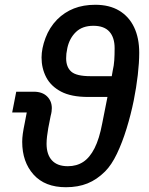

<svg xmlns="http://www.w3.org/2000/svg" viewBox="-20 -772 625 804"><path d="M48 -388H121Q157 -388 177 -368.5Q197 -349 197 -319Q197 -313 196 -305Q195 -297 192 -286L182 -235Q179 -218 177 -201Q175 -184 175 -170Q175 -125 197.5 -100.5Q220 -76 264 -76Q301 -76 328.5 -94Q356 -112 376 -151.5Q396 -191 408 -255L430 -366H349Q278 -366 235.5 -388.5Q193 -411 173.5 -448.5Q154 -486 154 -531Q154 -569 170.5 -613Q187 -657 219 -690Q250 -721 289.5 -736.5Q329 -752 379 -752Q438 -752 479 -727.5Q520 -703 541.5 -658Q563 -613 563 -551Q563 -510 557 -458Q551 -406 540 -351Q528 -292 510 -233.5Q492 -175 469.5 -128Q447 -81 420 -54Q386 -20 346.5 -4Q307 12 256 12Q168 12 120.5 -41Q73 -94 73 -178Q73 -194 75.5 -212Q78 -230 84 -259L92 -301H31ZM257 -528Q257 -491 278.5 -472Q300 -453 359 -453H448L452 -476Q457 -497 458.5 -519.5Q460 -542 460 -570Q460 -615 438 -639.5Q416 -664 371 -664Q325 -664 298 -638Q271 -612 262 -571Q259 -557 258 -547.5Q257 -538 257 -528Z"/></svg>

Font: IBM Plex Sans Medium
Style: Italic
Weight: 500
Italic angle: -11.31°
Designer: Mike Abbink, Paul van der Laan, Pieter van Rosmalen
Foundry: Bold Monday
Version: Version 3.201